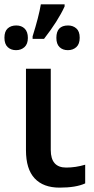

<svg xmlns="http://www.w3.org/2000/svg" viewBox="-40 -858 433 888"><path d="M80.1 -163.1V-540H194.8V-164.1Q194.8 -83 266.1 -83Q309.6 -83 354 -96.2V-9.8Q311.5 9.8 235.4 9.8Q160.2 9.8 120.1 -33.2Q80.1 -76.2 80.1 -163.1ZM220.7 -683.1Q220.7 -740.2 274.9 -740.2Q297.4 -740.2 313 -726.6Q328.6 -712.9 328.6 -683.6Q328.6 -654.3 313 -640.1Q297.4 -626 273.9 -626Q250 -626 235.4 -640.1Q220.7 -654.3 220.7 -683.1ZM-4.4 -640.1Q-19.5 -654.3 -19.5 -683.6Q-19.5 -712.9 -4.4 -726.6Q10.7 -740.2 35.2 -740.2Q59.6 -740.2 74.2 -725.6Q88.9 -710.9 88.9 -682.6Q88.9 -654.3 73.2 -640.1Q57.6 -626 34.2 -626Q10.7 -626 -4.4 -640.1ZM258.8 -837.9V-828.1Q228.5 -761.7 163.6 -678.2H110.8V-689.9Q139.6 -781.7 148.9 -837.9Z"/></svg>

Font: OpenSans-Semibold
Style: Regular
Weight: 600
Foundry: Ascender Corporation
Version: Version 1.10